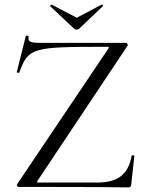

<svg xmlns="http://www.w3.org/2000/svg" viewBox="-20 -811 635 833"><path d="M301 -687C307 -681 318 -681 324 -687L426 -784C430 -787 424 -793 421 -791L313 -734L204 -791C202 -792 195 -786 198 -784ZM55 -13C51 -8 55 0 61 0C209 0 391 0 539 2C545 2 549 -4 549 -8L563 -135C563 -138 552 -138 551 -135C537 -55 492 -19 402 -19H148C140 -19 139 -20 143 -27L533 -612C537 -616 532 -625 526 -625H161C110 -625 101 -629 104 -653C105 -656 94 -658 92 -655L53 -499C51 -496 63 -493 64 -497C103 -605 120 -608 445 -608C454 -608 454 -607 450 -600Z"/></svg>

Font: Cormorant SC
Style: Regular
Weight: 400
Designer: Christian Thalmann (Catharsis Fonts)
Version: Version 1.000;PS 001.000;hotconv 1.0.70;makeotf.lib2.5.58329